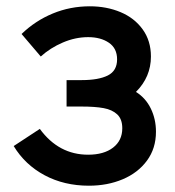

<svg xmlns="http://www.w3.org/2000/svg" viewBox="-20 -575 556 610"><path d="M475.5 -156.5Q475.5 -103.5 447 -64.8Q418.5 -26 370 -5.5Q321.5 15 262.5 15Q184 15 121.8 -18.2Q59.5 -51.5 23.5 -111L106.5 -165.5Q166.5 -83.5 260 -83.5Q310 -83.5 339.2 -106Q368.5 -128.5 368.5 -167.5Q368.5 -196.5 352.5 -211.5Q336.5 -226.5 309.2 -231.5Q282 -236.5 239.5 -236.5H191.5V-320.5H239.5Q293 -320.5 322.5 -335.2Q352 -350 352 -386.5Q352 -421.5 326 -439.2Q300 -457 260 -457Q219.5 -457 179.8 -440Q140 -423 109.5 -395.5L48.5 -467Q92 -509 147.5 -532Q203 -555 265.5 -555Q318.5 -555 362.8 -536.5Q407 -518 433.2 -481.8Q459.5 -445.5 459.5 -395.5Q459.5 -330.5 412 -283Q443 -263.5 459.2 -230Q475.5 -196.5 475.5 -156.5Z"/></svg>

Font: Manrope KiralyPet SmBd KiralyPet
Style: Regular
Weight: 600
Designer: Mikhail Sharanda
Foundry: Mikhail Sharanda
Version: Version 4.502